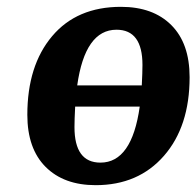

<svg xmlns="http://www.w3.org/2000/svg" viewBox="-20 -531 575 562"><path d="M334 -511Q428 -511 481.5 -457.5Q535 -404 535 -305Q535 -161 460 -75Q385 11 260 11Q167 11 113.5 -42.5Q60 -96 60 -195Q60 -339 132.5 -425Q205 -511 334 -511ZM321 -444Q229 -444 206 -281H395Q397 -319 397 -341Q397 -444 321 -444ZM274 -55Q366 -55 389 -219H200Q198 -181 198 -159Q198 -55 274 -55Z"/></svg>

Font: Arsenal
Style: Bold Italic
Weight: 700
Italic angle: -9.10001°
Designer: Andrij Shevchenko
Foundry: Stairsfor
Version: Version 2.001;PS 002.001;hotconv 1.0.88;makeotf.lib2.5.64775